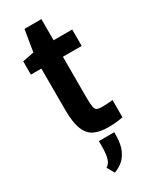

<svg xmlns="http://www.w3.org/2000/svg" viewBox="-236 -753 862 1063"><g transform="rotate(-30 195.0 -221.5)"><path d="M257 13Q206 13 170 -2.5Q134 -18 115 -62.5Q96 -107 96 -192V-454H29V-539L102 -553L125 -691H233V-556H352V-451H232V-188Q232 -148 236 -129.5Q240 -111 250.5 -106.5Q261 -102 280 -102Q295 -102 311.5 -103Q328 -104 339 -105Q350 -106 350 -106V4Q350 4 323 8.5Q296 13 257 13ZM160 248 134 202Q155 190 163 161.5Q171 133 171 85V53H269V78Q268 132 251.5 167Q235 202 210.5 221Q186 240 160 248Z"/></g></svg>

Font: Ruda ExtraBold
Style: Regular
Weight: 800
Designer: Mariela Monsalve and Angelina Sanchez
Foundry: Mariela Monsalve and Angelina Sanchez
Version: Version 2.000